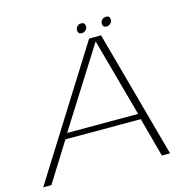

<svg xmlns="http://www.w3.org/2000/svg" viewBox="-123 -875 993 986"><g transform="rotate(-15 373.5 -381.5)"><path d="M-13 0 412.5 -677H476L661.5 0H618L561.5 -208.5H161L30.5 0ZM178 -238H555.5L441.5 -652.5H440ZM384.5 -713.5Q363.5 -713.5 363.5 -734.5Q363.5 -746.5 372.2 -754.8Q381 -763 392.5 -763Q413.5 -763 413.5 -742Q413.5 -730.5 404.8 -722Q396 -713.5 384.5 -713.5ZM516.5 -713.5Q495 -713.5 495 -734.5Q495 -746.5 504 -754.8Q513 -763 524.5 -763Q545.5 -763 545.5 -742Q545.5 -730.5 536.5 -722Q527.5 -713.5 516.5 -713.5Z"/></g></svg>

Font: Anybody ExtraExpanded ExtraLight
Style: Italic
Weight: 200
Width: 8
Italic angle: -10°
Designer: Tyler Finck
Foundry: Etcetera Type Company
Version: Version 1.010; ttfautohint (v1.8.3) -l 8 -r 50 -G 200 -x 14 